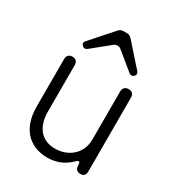

<svg xmlns="http://www.w3.org/2000/svg" viewBox="-173 -821 866 940"><g transform="rotate(30 259.5 -350.5)"><path d="M248 -712H271Q277 -712 283.5 -709Q290 -706 295 -701L406 -576Q417 -563 406 -550Q400 -544 392.5 -543.5Q385 -543 379 -548L280 -629Q272 -636 259 -636Q248 -636 240 -629L140 -548Q134 -543 126.5 -543.5Q119 -544 114 -550Q101 -563 113 -576L224 -701Q229 -706 235.5 -709Q242 -712 248 -712ZM236 11Q193 11 161 -3.5Q129 -18 108 -43Q87 -68 76.5 -103Q66 -138 66 -178V-449Q66 -463 74 -471Q82 -479 96 -479Q110 -479 118 -471Q126 -463 126 -449V-186Q126 -157 133 -131.5Q140 -106 154.5 -87Q169 -68 192 -57Q215 -46 246 -46Q275 -46 300 -55.5Q325 -65 343.5 -82Q362 -99 372.5 -123Q383 -147 383 -177V-449Q383 -463 391.5 -471Q400 -479 414 -479Q428 -479 436 -471Q444 -463 444 -449V-30Q444 -1 416 -1Q388 -1 386 -29V-35Q385 -51 379 -51Q373 -51 364 -42Q311 11 236 11Z"/></g></svg>

Font: Higure Gothic
Style: Regular
Weight: 400
Designer: Yoshimichi Ohira
Foundry: Positype
Version: Version 1.000